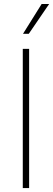

<svg xmlns="http://www.w3.org/2000/svg" viewBox="-20 -955 269 975"><path d="M127.9 0H95.7V-707H127.9ZM191.4 -934.6H229.5L126 -783.2H96.7Z"/></svg>

Font: Pretendard Thin
Style: Regular
Weight: 100
Designer: Base glyphs from Inter by Rasmus Andersson; Hangeul glyphs from Noto Sans CJK(Source Han Sans) by Jang Soo-young and Kan
Foundry: Kil Hyung-jin
Version: Version 1.309